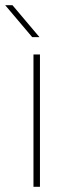

<svg xmlns="http://www.w3.org/2000/svg" viewBox="-44 -720 259 740"><path d="M85 0V-510H110V0ZM80 -577 -24 -700H4L108 -577Z"/></svg>

Font: MuseoModerno SemiBold Thin
Style: Regular
Weight: 250
Version: Version 1.001